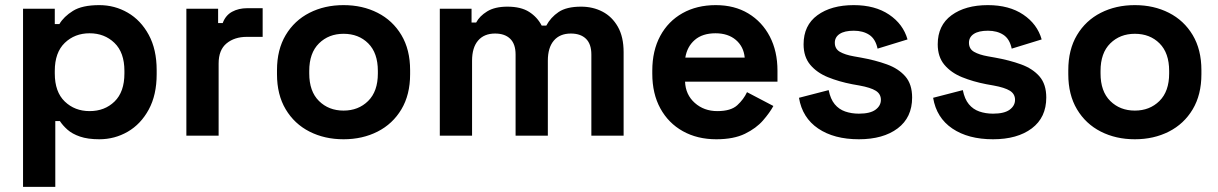

<svg xmlns="http://www.w3.org/2000/svg" viewBox="-20 -530 4759 750"><path d="M70 200V-496H194V-436H212Q229 -465 265 -487.5Q301 -510 368 -510Q428 -510 479 -480.5Q530 -451 561 -394Q592 -337 592 -256V-240Q592 -159 561 -102Q530 -45 479 -15.5Q428 14 368 14Q323 14 292.5 3.5Q262 -7 243.5 -23.5Q225 -40 214 -57H196V200ZM330 -96Q389 -96 427.5 -133.5Q466 -171 466 -243V-253Q466 -325 427 -362.5Q388 -400 330 -400Q272 -400 233 -362.5Q194 -325 194 -253V-243Q194 -171 233 -133.5Q272 -96 330 -96Z M708 0V-496H832V-440H850Q861 -470 886.5 -484Q912 -498 946 -498H1006V-386H944Q896 -386 865 -360.5Q834 -335 834 -282V0Z M1322 14Q1248 14 1189 -16Q1130 -46 1096 -103Q1062 -160 1062 -240V-256Q1062 -336 1096 -393Q1130 -450 1189 -480Q1248 -510 1322 -510Q1396 -510 1455 -480Q1514 -450 1548 -393Q1582 -336 1582 -256V-240Q1582 -160 1548 -103Q1514 -46 1455 -16Q1396 14 1322 14ZM1322 -98Q1380 -98 1418 -135.5Q1456 -173 1456 -243V-253Q1456 -323 1418.5 -360.5Q1381 -398 1322 -398Q1264 -398 1226 -360.5Q1188 -323 1188 -253V-243Q1188 -173 1226 -135.5Q1264 -98 1322 -98Z M1698 0V-496H1822V-442H1840Q1853 -467 1883 -485.5Q1913 -504 1962 -504Q2015 -504 2047 -483.5Q2079 -463 2096 -430H2114Q2131 -462 2162 -483Q2193 -504 2250 -504Q2296 -504 2333.5 -484.5Q2371 -465 2393.5 -425.5Q2416 -386 2416 -326V0H2290V-317Q2290 -358 2269 -378.5Q2248 -399 2210 -399Q2167 -399 2143.5 -371.5Q2120 -344 2120 -293V0H1994V-317Q1994 -358 1973 -378.5Q1952 -399 1914 -399Q1871 -399 1847.5 -371.5Q1824 -344 1824 -293V0Z M2778 14Q2704 14 2647.5 -17.5Q2591 -49 2559.5 -106.5Q2528 -164 2528 -242V-254Q2528 -332 2559 -389.5Q2590 -447 2646 -478.5Q2702 -510 2776 -510Q2849 -510 2903 -477.5Q2957 -445 2987 -387.5Q3017 -330 3017 -254V-211H2656Q2658 -160 2694 -128Q2730 -96 2782 -96Q2835 -96 2860 -119Q2885 -142 2898 -170L3001 -116Q2987 -90 2960.5 -59.5Q2934 -29 2890 -7.5Q2846 14 2778 14ZM2657 -305H2889Q2885 -348 2854.5 -374Q2824 -400 2775 -400Q2724 -400 2694 -374Q2664 -348 2657 -305Z M3335 14Q3238 14 3176 -28Q3114 -70 3101 -148L3217 -178Q3224 -143 3240.5 -123Q3257 -103 3281.5 -94.5Q3306 -86 3335 -86Q3379 -86 3400 -101.5Q3421 -117 3421 -140Q3421 -163 3401 -175.5Q3381 -188 3337 -196L3309 -201Q3257 -211 3214 -228.5Q3171 -246 3145 -277Q3119 -308 3119 -357Q3119 -431 3173 -470.5Q3227 -510 3315 -510Q3398 -510 3453 -473Q3508 -436 3525 -376L3408 -340Q3400 -378 3375.5 -394Q3351 -410 3315 -410Q3279 -410 3260 -397.5Q3241 -385 3241 -363Q3241 -339 3261 -327.5Q3281 -316 3315 -310L3343 -305Q3399 -295 3444.5 -278.5Q3490 -262 3516.5 -231.5Q3543 -201 3543 -149Q3543 -71 3486.5 -28.5Q3430 14 3335 14Z M3859 14Q3762 14 3700 -28Q3638 -70 3625 -148L3741 -178Q3748 -143 3764.5 -123Q3781 -103 3805.5 -94.5Q3830 -86 3859 -86Q3903 -86 3924 -101.5Q3945 -117 3945 -140Q3945 -163 3925 -175.5Q3905 -188 3861 -196L3833 -201Q3781 -211 3738 -228.5Q3695 -246 3669 -277Q3643 -308 3643 -357Q3643 -431 3697 -470.5Q3751 -510 3839 -510Q3922 -510 3977 -473Q4032 -436 4049 -376L3932 -340Q3924 -378 3899.5 -394Q3875 -410 3839 -410Q3803 -410 3784 -397.5Q3765 -385 3765 -363Q3765 -339 3785 -327.5Q3805 -316 3839 -310L3867 -305Q3923 -295 3968.5 -278.5Q4014 -262 4040.5 -231.5Q4067 -201 4067 -149Q4067 -71 4010.5 -28.5Q3954 14 3859 14Z M4413 14Q4339 14 4280 -16Q4221 -46 4187 -103Q4153 -160 4153 -240V-256Q4153 -336 4187 -393Q4221 -450 4280 -480Q4339 -510 4413 -510Q4487 -510 4546 -480Q4605 -450 4639 -393Q4673 -336 4673 -256V-240Q4673 -160 4639 -103Q4605 -46 4546 -16Q4487 14 4413 14ZM4413 -98Q4471 -98 4509 -135.5Q4547 -173 4547 -243V-253Q4547 -323 4509.5 -360.5Q4472 -398 4413 -398Q4355 -398 4317 -360.5Q4279 -323 4279 -253V-243Q4279 -173 4317 -135.5Q4355 -98 4413 -98Z"/></svg>

Font: Space Grotesk
Style: Bold
Weight: 700
Designer: Florian Karsten
Foundry: Florian Karsten
Version: Version 2.000